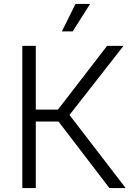

<svg xmlns="http://www.w3.org/2000/svg" viewBox="-20 -962 691 982"><path d="M94.2 0V-727.5H163.1V-401.4H276.4L527.8 -727.5H611.8L335.4 -374L623 0H539.6L279.3 -340.3H163.1V0ZM296.4 -801.3 366.2 -941.9H440.9L351.6 -801.3Z"/></svg>

Font: Inter 16pt Light
Style: Regular
Weight: 300
Version: Version 4.001;git-66647c0bb